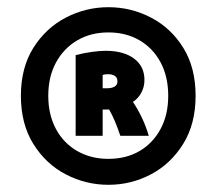

<svg xmlns="http://www.w3.org/2000/svg" viewBox="-20 -768 600 533"><path d="M281 -255Q218 -255 162.5 -284Q107 -313 72.5 -368.5Q38 -424 38 -502Q38 -580 72.5 -635Q107 -690 162.5 -719Q218 -748 281 -748Q344 -748 399.5 -719Q455 -690 489 -635Q523 -580 523 -502Q523 -424 488.5 -368.5Q454 -313 399 -284Q344 -255 281 -255ZM281 -327Q330 -327 367 -348.5Q404 -370 425.5 -409.5Q447 -449 447 -502Q447 -555 426 -594.5Q405 -634 367.5 -656Q330 -678 281 -678Q232 -678 194.5 -656Q157 -634 135.5 -594.5Q114 -555 114 -502Q114 -450 135 -410.5Q156 -371 194 -349Q232 -327 281 -327ZM190 -391V-615Q213 -621 235.5 -624Q258 -627 273 -627Q323 -627 352 -605.5Q381 -584 381 -546Q381 -527 372.5 -511Q364 -495 349 -485Q362 -466 373.5 -442Q385 -418 393 -391H314Q307 -412 299.5 -430Q292 -448 283 -464Q282 -464 280 -464Q278 -464 276 -464H265V-391ZM265 -523H278Q290 -523 298 -527.5Q306 -532 306 -542Q306 -553 298.5 -557.5Q291 -562 280 -562Q275 -562 271.5 -561.5Q268 -561 265 -560Z"/></svg>

Font: Ubuntu Sans Mono
Style: Bold
Weight: 700
Monospace: yes
Designer: Dalton Maag Ltd
Foundry: Dalton Maag Ltd
Version: Version 1.006